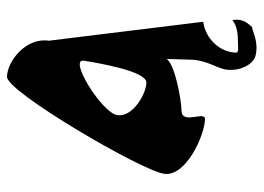

<svg xmlns="http://www.w3.org/2000/svg" viewBox="-122 -482 751 547"><g transform="rotate(-90 253.5 -208.5)"><path d="M32 -117C22 -53 145 0 188 0C212 0 170 -67 213 -67C237 -67 341 -84 359 -109L357 -41C357 0 333 35 329 58C323 100 343 137 368 144C408 154 440 134 450 134C468 115 473 102 470 78C451 93 425 94 403 94C393 94 378 97 377 89C378 41 418 1 465 -5L411 -445C421 -511 351 -564 308 -564C265 -564 42 -183 32 -117ZM199 -250C206 -294 361 -390 354 -345C347 -301 324 -167 292 -167C260 -167 192 -206 199 -250Z"/></g></svg>

Font: Ampere
Style: SCSuCndIta
Weight: 400
Version: Version 1